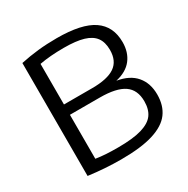

<svg xmlns="http://www.w3.org/2000/svg" viewBox="-169 -898 1033 1055"><g transform="rotate(-30 347.0 -371.0)"><path d="M652.5 -204Q652.5 -134.5 618.2 -88Q584 -41.5 507 -17.5Q430 6.5 303.5 6.5Q202 6.5 97 -7.5V-724Q153 -736 209 -742Q265 -748 328 -748Q486 -748 558.8 -698.2Q631.5 -648.5 631.5 -548.5Q631.5 -484 597.8 -440.5Q564 -397 495.5 -381.5Q574 -368.5 613.2 -322.2Q652.5 -276 652.5 -204ZM181 -670V-412.5H360Q457.5 -412.5 503.8 -444.5Q550 -476.5 550 -546Q550 -595 528.2 -624.8Q506.5 -654.5 459.8 -668.5Q413 -682.5 335.5 -682.5Q247.5 -682.5 181 -670ZM572.5 -207Q572.5 -280 523.8 -313.5Q475 -347 370.5 -347H181V-68Q213 -63 245.5 -61Q278 -59 321 -59Q416.5 -59 471.5 -75.5Q526.5 -92 549.5 -124Q572.5 -156 572.5 -207Z"/></g></svg>

Font: Encode Sans Expanded
Style: Regular
Weight: 400
Width: 7
Designer: Multiple Designers
Foundry: Impallari Type
Version: Version 2.000